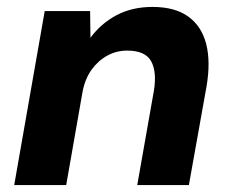

<svg xmlns="http://www.w3.org/2000/svg" viewBox="-20 -534 669 554"><path d="M21 0 109 -502H240L241 -425Q271 -466 316 -490Q361 -514 420 -514Q485 -514 523.5 -486Q562 -458 575 -407Q588 -356 576 -285L525 0H376L424 -272Q433 -327 416 -357.5Q399 -388 347 -388Q316 -388 289.5 -373.5Q263 -359 244 -332.5Q225 -306 218 -268L171 0Z"/></svg>

Font: DM Sans 16pt Black
Style: Italic
Weight: 900
Italic angle: -10°
Version: Version 4.004;gftools[0.9.30]